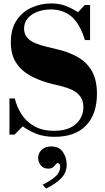

<svg xmlns="http://www.w3.org/2000/svg" viewBox="-20 -783 609 1117"><path d="M298 13Q237 13 193 -4Q149 -21 112 -48L65 0H35V-210H66Q78 -161 105.5 -118Q133 -75 180 -48.5Q227 -22 295 -22Q351 -22 388.5 -40Q426 -58 445.5 -89.5Q465 -121 465 -159Q465 -198 447 -222Q429 -246 400.5 -259.5Q372 -273 339.5 -281Q307 -289 278 -296Q208 -314 155 -343.5Q102 -373 72.5 -420Q43 -467 43 -537Q43 -614 76 -664Q109 -714 163 -738.5Q217 -763 278 -763Q323 -763 358.5 -750Q394 -737 434 -712L473 -754H504V-550H474Q445 -645 396 -686.5Q347 -728 276 -728Q233 -728 197.5 -714.5Q162 -701 141 -676Q120 -651 120 -617Q120 -585 138 -564.5Q156 -544 185 -532Q214 -520 247 -512Q280 -504 310 -497Q386 -479 438 -447.5Q490 -416 517 -365Q544 -314 544 -237Q544 -119 480.5 -53Q417 13 298 13ZM248 314 228 292Q284 263 307 239.5Q330 216 330 188Q330 175 325 170.5Q320 166 315 166Q309 166 303.5 174Q298 182 288.5 190Q279 198 260 198Q232 198 217 178.5Q202 159 202 136Q202 108 222.5 88.5Q243 69 278 69Q324 69 346 101.5Q368 134 368 174Q368 220 337.5 252.5Q307 285 248 314Z"/></svg>

Font: Libre Bodoni
Style: Regular
Weight: 400
Designer: Pablo Impallari, Rodrigo Fuenzalida
Foundry: Impallari Type
Version: Version 2.005;gftools[0.9.23]